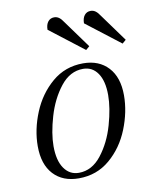

<svg xmlns="http://www.w3.org/2000/svg" viewBox="-77 -707 623 778"><g transform="rotate(-10 234.5 -318.0)"><path d="M282 -444Q347 -444 385 -403Q423 -362 423 -288Q423 -220 395 -150Q367 -80 313 -34Q259 12 185 12Q119 12 81 -29Q43 -70 43 -145Q43 -213 71.5 -282.5Q100 -352 154 -398Q208 -444 282 -444ZM106 -134Q106 -75 128.5 -42.5Q151 -10 189 -10Q243 -10 282 -60Q321 -110 340.5 -178.5Q360 -247 360 -300Q360 -358 338 -390Q316 -422 278 -422Q224 -422 185 -372.5Q146 -323 126 -254.5Q106 -186 106 -134ZM319 -508 304 -495 164 -603Q164 -624 173.5 -636Q183 -648 199 -648Q210 -648 219 -641.5Q228 -635 237 -621ZM469 -508 454 -495 314 -603Q314 -624 323.5 -636Q333 -648 349 -648Q360 -648 369 -641.5Q378 -635 387 -621Z"/></g></svg>

Font: Arapey
Style: Italic
Weight: 400
Italic angle: -12°
Designer: Eduardo Rodriguez Tunni
Foundry: Eduardo Rodriguez Tunni
Version: Version 3.000